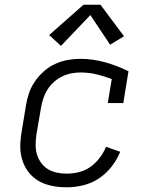

<svg xmlns="http://www.w3.org/2000/svg" viewBox="-20 -788 640 816"><path d="M264 8Q240 8 217.5 5Q195 2 173.5 -5.5Q152 -13 134 -25.5Q116 -38 102.5 -55Q89 -72 80.5 -92.5Q72 -113 68.5 -135.5Q65 -158 66.5 -181.5Q68 -205 72 -228L90 -338Q94 -365 103 -391.5Q112 -418 128 -441.5Q144 -465 166 -484.5Q188 -504 214 -516Q240 -528 267 -533Q294 -538 321 -538Q349 -538 376 -534Q403 -530 428 -523Q453 -516 477.5 -506.5Q502 -497 526 -485L504 -350H438L455 -452Q424 -464 390.5 -472Q357 -480 322 -480Q322 -480 322 -480Q322 -480 322 -480Q302 -480 282 -476Q262 -472 243 -462.5Q224 -453 208 -438.5Q192 -424 181 -406Q170 -388 163.5 -368Q157 -348 154 -328L135 -218Q132 -197 131.5 -175Q131 -153 136.5 -133.5Q142 -114 154 -97Q166 -80 183 -69.5Q200 -59 221 -54.5Q242 -50 264 -50Q289 -50 315.5 -56.5Q342 -63 364.5 -79Q387 -95 403.5 -117Q420 -139 431 -164L491 -143Q477 -109 454 -79.5Q431 -50 400 -29.5Q369 -9 333.5 -0.5Q298 8 264 8ZM239 -593 189 -639 335 -768H407L507 -634L448 -598L364 -724Z"/></svg>

Font: Iosevka Slab Light Extended
Style: Italic
Weight: 300
Width: 7
Italic angle: -9°
Monospace: yes
Designer: Belleve Invis
Foundry: Belleve Invis
Version: Version 11.1.0; ttfautohint (v1.8.3)